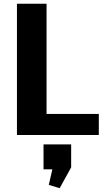

<svg xmlns="http://www.w3.org/2000/svg" viewBox="-20 -720 554 1024"><path d="M193.1 -112.2H507V0H70.4V-700H228.3V-25.4ZM359.5 50V172.6L298.2 283.7L240.2 265.9L278 101.7L339 183.2H212.1V50Z"/></svg>

Font: Pathway Extreme 8pt Thin
Style: Regular
Weight: 100
Designer: Eduardo Rodriguez Tunni
Foundry: Eduardo Rodriguez Tunni
Version: Version 1.000